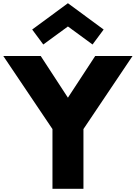

<svg xmlns="http://www.w3.org/2000/svg" viewBox="-40 -1173 843 1193"><path d="M286 0V-371L-19.5 -825H213L382 -566L551.5 -825H783.5L478.5 -371V0ZM229 -896.5 160 -989.5 382 -1153 604 -989.5 535 -896.5 382 -1008.5Z"/></svg>

Font: Spartan Thin ExtraBold
Style: Regular
Weight: 800
Version: Version 1.004